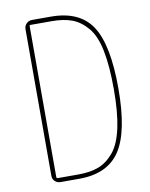

<svg xmlns="http://www.w3.org/2000/svg" viewBox="-83 -791 666 852"><g transform="rotate(-10 250.0 -365.0)"><path d="M105.5 -705.1V-25.4Q105.5 -20.5 110.4 -19.5H205.1Q257.8 -19.5 295.4 -33.7Q333 -47.9 363.8 -84.5Q394.5 -121.1 409.7 -190.9Q424.8 -260.7 424.8 -365.2Q424.8 -470.7 410.6 -540Q396.5 -609.4 365.7 -645.5Q335 -681.6 297.4 -695.8Q259.8 -710 205.1 -710H110.4Q105.5 -710 105.5 -705.1ZM120.1 0Q105.5 0 95.2 -9.8Q85 -19.5 85 -35.2V-695.3Q85 -710 95.2 -720.2Q105.5 -730.5 120.1 -730.5H205.1Q335 -730.5 390.1 -646Q445.3 -561.5 445.3 -365.2Q445.3 -170.9 389.2 -85.4Q333 0 205.1 0Z"/></g></svg>

Font: Rounded-X Mgen+ 2m thin
Style: Regular
Weight: 100
Designer: [Source Han Sans]
Ryoko NISHIZUKA  (kana & ideographs); Paul D. Hunt (Latin, Greek & Cyrillic); Wenlong ZHANG  (bopomofo
Version: Version 1.059.20150602